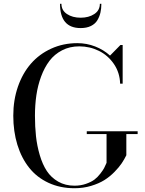

<svg xmlns="http://www.w3.org/2000/svg" viewBox="-20 -989 770 1019"><path d="M306 -969Q306 -934 335.5 -914.5Q365 -895 408 -895Q451 -895 480.5 -914.5Q510 -934 510 -969H518Q518 -944 513.2 -922.8Q508.5 -901.5 497 -882Q485.5 -862.5 462.8 -851.2Q440 -840 408 -840Q298.5 -840 298.5 -969ZM440.5 -292.5H710.5V-277.5H650.5V-165Q640 -143.5 626 -122.5Q612 -101.5 587.5 -76.5Q563 -51.5 534 -33.2Q505 -15 463.5 -2.5Q422 10 375.5 10Q299 10 237.2 -18.8Q175.5 -47.5 134.8 -98.8Q94 -150 72.2 -220.8Q50.5 -291.5 50.5 -375Q50.5 -458 75.2 -529.2Q100 -600.5 144.2 -651.2Q188.5 -702 252 -731Q315.5 -760 390.5 -760Q439.5 -760 484.8 -742.5Q530 -725 564 -694L619 -750H631V-545H617.5Q616 -603 584.8 -649Q553.5 -695 505 -719Q456.5 -743 400.5 -743Q350 -743 309.5 -722Q269 -701 242.5 -666Q216 -631 198.2 -583Q180.5 -535 173 -483.2Q165.5 -431.5 165.5 -375Q165.5 -316.5 171 -266Q176.5 -215.5 191 -166Q205.5 -116.5 228.5 -81.5Q251.5 -46.5 289 -25Q326.5 -3.5 375.5 -3.5Q408.5 -3.5 436.8 -13.5Q465 -23.5 481.5 -36Q498 -48.5 512.8 -67.8Q527.5 -87 532.5 -96.8Q537.5 -106.5 543.5 -120.5Q545 -124 545.5 -125V-277.5H440.5Z"/></svg>

Font: Bodoni* 16pt
Style: Regular
Weight: 400
Version: Version 2.3